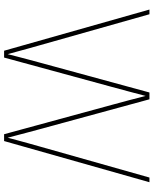

<svg xmlns="http://www.w3.org/2000/svg" viewBox="76 -844 768 961"><g transform="rotate(90 460.5 -364.0)"><path d="M234.4 0 28.3 -727.5H51.8L209 -171.9Q216.8 -144.5 224.4 -117.2Q231.9 -89.8 239.3 -62.5Q246.6 -35.2 254.4 -7.8H249Q255.9 -35.2 262.9 -62.5Q270 -89.8 277.3 -117.2Q284.7 -144.5 292 -171.9L443.4 -727.5H477.5L628.9 -171.9Q636.2 -144.5 643.6 -117.2Q650.9 -89.8 658 -62.5Q665 -35.2 672.4 -7.8H667Q674.3 -35.2 681.6 -62.5Q689 -89.8 696.5 -117.2Q704.1 -144.5 711.9 -171.9L869.1 -727.5H892.6L686.5 0H652.3L505.4 -539.1Q493.2 -584 481.2 -628.9Q469.2 -673.8 458 -718.8H463.4Q451.7 -673.8 439.7 -628.9Q427.7 -584 415.5 -539.1L268.6 0Z"/></g></svg>

Font: Inter 17pt Thin
Style: Regular
Weight: 250
Version: Version 4.001;git-66647c0bb